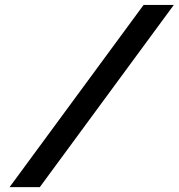

<svg xmlns="http://www.w3.org/2000/svg" viewBox="-20 -730 728 782"><path d="M19 32.2 564.9 -710H688L142.1 32.2Z"/></svg>

Font: Office Code Pro Bold Italic
Style: Regular
Weight: 700
Italic angle: -9°
Designer: Nathan Rutzky & Paul D. Hunt
Foundry: Adobe Systems Incorporated
Version: Version 1.004;PS 001.004;hotconv 1.0.70;makeotf.lib2.5.58329